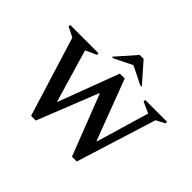

<svg xmlns="http://www.w3.org/2000/svg" viewBox="-186 -1123 1389 1389"><g transform="rotate(45 508.5 -428.5)"><path d="M278 5 89 -606 13 -644V-660H303V-644L219 -606L338 -202H342L516 -665H566L741 -202H746L865 -606L780 -644V-660H1004V-644L937 -609L745 5H696L516 -458H510L326 5ZM388 -710 522 -862H562L696 -710H679L542 -778L405 -710Z"/></g></svg>

Font: Spectral SC SemiBold
Style: Regular
Weight: 600
Designer: Jean-Baptiste Levee
Foundry: Production Type
Version: Version 2.001